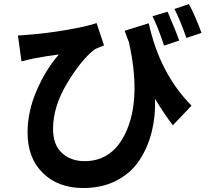

<svg xmlns="http://www.w3.org/2000/svg" viewBox="-20 -862 1040 956"><path d="M983.4 -698.2 908.2 -672.9Q876 -764.6 848.6 -817.4L920.9 -841.8Q954.1 -778.3 983.4 -698.2ZM872.1 -660.2 796.9 -634.8Q763.7 -734.4 739.3 -781.2L814.5 -803.7Q858.4 -701.2 872.1 -660.2ZM600.6 -709 720.7 -746.1Q775.4 -496.1 933.6 -335.9L840.8 -238.3Q798.8 -292 752 -370.1Q754.9 -283.2 735.4 -205.1Q715.8 -127 673.8 -63.5Q631.8 0 560.1 37.1Q488.3 74.2 394.5 74.2Q269.5 74.2 193.4 -0.5Q117.2 -75.2 117.2 -202.1Q117.2 -306.6 162.6 -411.6Q208 -516.6 273.4 -590.8Q205.1 -582 144.5 -570.3Q126 -566.4 86.9 -556.6L69.3 -685.5Q88.9 -685.5 126 -689.5Q208 -695.3 311 -712.9Q414.1 -730.5 460.9 -747.1L498 -635.7Q462.9 -623 449.2 -614.3Q383.8 -563.5 314 -447.3Q244.1 -331.1 244.1 -219.7Q244.1 -140.6 288.6 -100.1Q333 -59.6 401.4 -59.6Q549.8 -59.6 615.2 -223.1Q680.7 -386.7 622.1 -651.4Q620.1 -656.2 612.3 -676.8Q604.5 -697.3 600.6 -709Z"/></svg>

Font: Gen Shin Gothic Monospace Bold
Style: Bold
Weight: 700
Designer: [Source Han Sans]
Ryoko NISHIZUKA  (kana & ideographs); Paul D. Hunt (Latin, Greek & Cyrillic); Wenlong ZHANG  (bopomofo
Version: Version 1.002.20150607